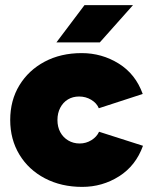

<svg xmlns="http://www.w3.org/2000/svg" viewBox="-20 -720 590 752"><path d="M302 12Q220 12 156 -21.5Q92 -55 56 -114.5Q20 -174 20 -250Q20 -327 56 -386Q92 -445 155 -478.5Q218 -512 300 -512Q379 -512 445 -471Q511 -430 539 -352L367 -296Q359 -316 337.5 -329Q316 -342 290 -342Q265 -342 246 -330.5Q227 -319 216 -298Q205 -277 205 -250Q205 -223 216 -202.5Q227 -182 247 -170Q267 -158 292 -158Q317 -158 338 -171Q359 -184 368 -204L540 -149Q512 -71 446.5 -29.5Q381 12 302 12ZM201 -554 311 -700H501L371 -554Z"/></svg>

Font: Figtree Light Black
Style: Regular
Weight: 900
Version: Version 2.000